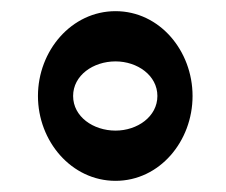

<svg xmlns="http://www.w3.org/2000/svg" viewBox="-20 -972 405 344"><path d="M325 -800C325 -881 266 -952 187 -952C108 -952 48 -881 48 -800C48 -719 108 -648 187 -648C266 -648 325 -719 325 -800ZM111 -800C111 -837 147 -862 187 -862C226 -862 262 -837 262 -800C262 -763 226 -738 187 -738C147 -738 111 -763 111 -800Z"/></svg>

Font: Nupuram
Style: Regular
Weight: 400
Designer: Santhosh Thottingal (santhosh.thottingal@gmail.com)
Foundry: SMC
Version: Version 1.000